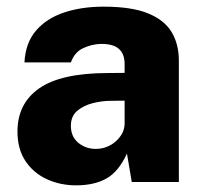

<svg xmlns="http://www.w3.org/2000/svg" viewBox="-20 -547 618 577"><path d="M209 10Q160.5 10 120.2 -8.8Q80 -27.5 56.2 -63.5Q32.5 -99.5 32.5 -151.5Q32.5 -236 97.8 -281.5Q163 -327 302 -327.5L354.5 -328V-354.5Q354.5 -385 337.2 -400.2Q320 -415.5 283 -415Q257.5 -414.5 231 -402.8Q204.5 -391 193 -359.5H53.5Q56.5 -418 88.2 -455Q120 -492 172.8 -509.5Q225.5 -527 291 -527Q375.5 -527 425 -506.8Q474.5 -486.5 496 -450.2Q517.5 -414 517.5 -365V0H376L361.5 -85.5Q336.5 -31 299.8 -10.5Q263 10 209 10ZM268 -99.5Q285 -99.5 300.5 -105.5Q316 -111.5 328 -122.2Q340 -133 347 -146Q354 -159 354.5 -174V-244.5L312.5 -244Q286.5 -244 258.8 -237Q231 -230 212 -213.8Q193 -197.5 193 -169Q193 -136.5 215.2 -118Q237.5 -99.5 268 -99.5Z"/></svg>

Font: Public Sans Thin ExtraBold
Style: Regular
Weight: 800
Version: Version 1.007